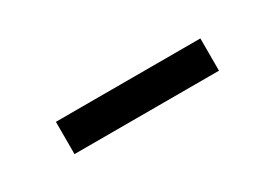

<svg xmlns="http://www.w3.org/2000/svg" viewBox="-12 -841 523 366"><g transform="rotate(-30 250.0 -657.5)"><path d="M91 -622V-693H409V-622Z"/></g></svg>

Font: NunitoSans_10ptSemiBold
Style: Regular
Weight: 600
Designer: Vernon Adams
Foundry: Vernon Adams
Version: Version 3.101;gftools[0.9.27]